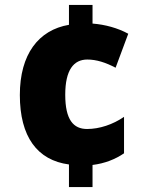

<svg xmlns="http://www.w3.org/2000/svg" viewBox="-20 -744 593 774"><path d="M353 -649V-724H258V-644C135 -623 60 -525 60 -361C60 -193 130 -98 258 -81V10H353V-79C402 -85 445 -102 480 -126V-273C435 -242 381 -224 331 -224C276 -224 243 -261 243 -362C243 -462 277 -504 332 -504C369 -504 406 -492 446 -471L497 -608C455 -631 404 -645 353 -649Z"/></svg>

Font: Noto Sans Arabic UI SmCn Bk
Style: Regular
Weight: 900
Width: 4
Designer: Monotype Design Team, Nadine Chahine and Nizar Qandah
Foundry: Monotype Imaging Inc.
Version: Version 2.010